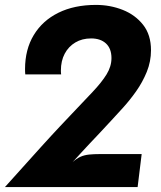

<svg xmlns="http://www.w3.org/2000/svg" viewBox="-36 -762 656 782"><path d="M-16 0Q38.5 -60.5 74 -100Q109.5 -139.5 132.5 -165Q155.5 -190.5 172.8 -209.2Q190 -228 208 -247Q226 -266 251.5 -293Q303.5 -348 340.8 -387.2Q378 -426.5 398 -459Q418 -491.5 418 -525.5Q418 -564 395.8 -584.8Q373.5 -605.5 335 -605.5Q298.5 -605.5 270.8 -589Q243 -572.5 227.5 -543.2Q212 -514 212 -474.5Q212 -471 212.2 -467Q212.5 -463 213 -459H67Q66.5 -464 66.2 -469.2Q66 -474.5 66 -480.5Q66 -560.5 101.5 -619.2Q137 -678 201.8 -710Q266.5 -742 355 -742Q412.5 -742 463.8 -721.8Q515 -701.5 547 -660.8Q579 -620 579 -557.5Q579 -511.5 561.8 -469.2Q544.5 -427 518.5 -390.2Q492.5 -353.5 465.2 -323.5Q438 -293.5 418.5 -272.5Q389 -240.5 367.8 -218Q346.5 -195.5 329.8 -177.8Q313 -160 296.5 -142Q280 -124 259.5 -101.5Q276 -116.5 291.8 -123.5Q307.5 -130.5 326.8 -132.5Q346 -134.5 372 -134.5H541L524.5 0Z"/></svg>

Font: Spline Sans Mono
Style: Italic
Weight: 400
Italic angle: -4°
Monospace: yes
Designer: Eben Sorkin, Mirko Velimirovic
Foundry: Sorkin Type
Version: Version 1.004